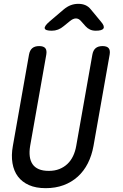

<svg xmlns="http://www.w3.org/2000/svg" viewBox="-20 -970 640 1000"><path d="M131 -685Q135 -708 148 -719Q161 -730 184 -730Q207 -730 216 -719Q225 -708 221 -685L137 -210Q132 -180 135 -156Q138 -132 149.5 -115Q161 -98 182 -89Q203 -80 234 -80Q265 -80 289 -89.5Q313 -99 331 -116Q349 -133 360.5 -157Q372 -181 377 -210L461 -685Q465 -708 478 -719Q491 -730 514 -730Q537 -730 546 -719Q555 -708 551 -685L467 -210Q458 -160 437.5 -119.5Q417 -79 385 -50Q353 -21 311 -5.5Q269 10 218 10Q167 10 131 -6Q95 -22 73.5 -50.5Q52 -79 45 -120Q38 -161 47 -210ZM250 -810Q216 -810 213 -822Q210 -834 238 -858L312 -921Q330 -936 348.5 -943Q367 -950 388 -950Q409 -950 425 -943Q441 -936 453 -921L506 -857Q526 -834 519 -822Q512 -810 479 -810Q462 -810 449 -816Q436 -822 426 -833L402 -860Q390 -874 375.5 -874Q361 -874 344 -860L312 -834Q298 -822 282.5 -816Q267 -810 250 -810Z"/></svg>

Font: Maple Mono
Style: Italic
Weight: 400
Italic angle: -10°
Monospace: yes
Designer: subframe7536
Version: Version 7.300